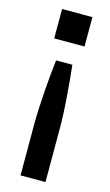

<svg xmlns="http://www.w3.org/2000/svg" viewBox="-112 -590 457 795"><g transform="rotate(15 116.0 -193.0)"><path d="M63 162V-63Q63 -93 65 -129.5Q67 -166 69.5 -203Q72 -240 75.5 -275Q79 -310 82 -336H152Q155 -310 158 -275Q161 -240 164 -203Q167 -166 168.5 -129.5Q170 -93 170 -63V162ZM181 -548V-422H51V-548Z"/></g></svg>

Font: Geist Med
Style: Regular
Weight: 400
Designer: Basement.studio, Andrés Briganti, Mateo Zaragoza
Foundry: Basement.studio, Vercel, Andrés Briganti, Guido Ferreyra, Mateo Zaragoza
Version: Version 1.401